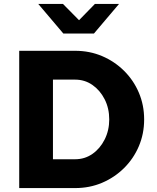

<svg xmlns="http://www.w3.org/2000/svg" viewBox="-20 -959 800 979"><path d="M250 -147H363Q412 -147 451 -174Q490 -201 513.5 -247.5Q537 -294 537 -350Q537 -407 513.5 -453Q490 -499 451 -526Q412 -553 363 -553H250ZM78 0V-700H363Q437 -700 500.5 -673Q564 -646 612.5 -598Q661 -550 688 -486.5Q715 -423 715 -350Q715 -277 688 -213.5Q661 -150 612.5 -102Q564 -54 500.5 -27Q437 0 363 0ZM301 -939 383 -856 464 -939H587L459 -788H303L175 -939Z"/></svg>

Font: Red Hat Text VF
Style: Regular
Weight: 400
Designer: Pentagram, MCKL
Foundry: Pentagram, MCKL
Version: Version 1.023